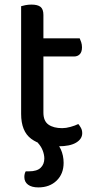

<svg xmlns="http://www.w3.org/2000/svg" viewBox="-20 -624 417 836"><path d="M72 -264H169V-134Q169 -97 191 -81.5Q213 -66 251 -66Q267 -66 287 -71.5Q307 -77 321 -84Q327 -77 332.5 -67Q338 -57 338 -44Q338 -19 311.5 -3Q285 13 234 13Q160 13 116 -19.5Q72 -52 72 -128ZM126 -378V-457H327Q330 -451 333.5 -440.5Q337 -430 337 -418Q337 -398 327.5 -388Q318 -378 302 -378ZM169 -235H72V-597Q78 -599 90.5 -601.5Q103 -604 117 -604Q144 -604 156.5 -594Q169 -584 169 -559ZM144 -3 202 -21Q232 -2 244.5 25.5Q257 53 257 85Q257 133 226.5 162.5Q196 192 147 192Q118 192 102 180Q86 168 86 147Q86 132 92 122H106Q141 122 157 106.5Q173 91 173 66Q173 50 166 31.5Q159 13 144 -3Z"/></svg>

Font: Baloo Tamma 2 Medium
Style: Regular
Weight: 500
Designer: Divya Kowshik, Shuchita Grover and Ek Type
Foundry: Ek Type
Version: Version 1.700